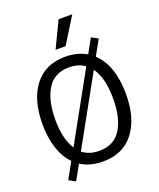

<svg xmlns="http://www.w3.org/2000/svg" viewBox="-181 -1060 1025 1240"><g transform="rotate(-20 332.0 -440.5)"><path d="M45 0ZM619 -350Q619 -183 544.5 -86.5Q470 10 332 10Q242 10 180 -31L123 71L78 46L139 -64Q93 -111 69 -184Q45 -257 45 -350Q45 -517 119.5 -613.5Q194 -710 332 -710Q415 -710 477 -673L531 -771L576 -746L518 -642Q568 -596 593.5 -521.5Q619 -447 619 -350ZM182 -141 439 -605Q396 -637 332 -637Q230 -637 181.5 -559.5Q133 -482 133 -350Q133 -215 182 -141ZM531 -350Q531 -493 477 -567L218 -100Q263 -63 332 -63Q434 -63 482.5 -140.5Q531 -218 531 -350ZM375 -952H469L358 -773H289Z"/></g></svg>

Font: Niramit
Style: Regular
Weight: 400
Version: Version 1.000; ttfautohint (v1.6)